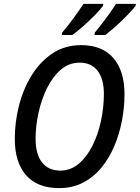

<svg xmlns="http://www.w3.org/2000/svg" viewBox="-20 -957 718 987"><path d="M284 10Q172 10 114 -56.5Q56 -123 56 -243Q56 -330 78 -415.5Q100 -501 143.5 -571Q187 -641 250.5 -683Q314 -725 397 -725Q506 -725 563 -658.5Q620 -592 620 -473Q620 -406 607 -337.5Q594 -269 568 -207Q542 -145 502 -96Q462 -47 407.5 -18.5Q353 10 284 10ZM290 -80Q343 -80 384.5 -115Q426 -150 455 -207.5Q484 -265 499 -335Q514 -405 514 -474Q514 -552 481.5 -593.5Q449 -635 390 -635Q335 -635 293 -599Q251 -563 222 -504.5Q193 -446 178 -377.5Q163 -309 163 -244Q163 -163 196.5 -121.5Q230 -80 290 -80ZM467 -789Q496 -824 526.5 -865Q557 -906 576 -937H678V-928Q664 -910 636.5 -881Q609 -852 577 -823.5Q545 -795 521 -777H466ZM299 -789Q329 -824 359 -865Q389 -906 409 -937H511L510 -928Q497 -909 469 -880.5Q441 -852 409.5 -824Q378 -796 352 -777H298Z"/></svg>

Font: Noto Sans SemiCondensed Medium
Style: Italic
Weight: 500
Width: 4
Italic angle: -12°
Designer: Monotype Design Team
Foundry: Monotype Imaging Inc.
Version: Version 2.013; ttfautohint (v1.8.4.7-5d5b)